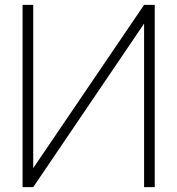

<svg xmlns="http://www.w3.org/2000/svg" viewBox="-20 -770 730 790"><path d="M572.9 -750 116.7 -78.1V-750H72.9V0H116.7L572.9 -672.9V0H616.7V-750Z"/></svg>

Font: Manrope3 Thin
Style: Regular
Weight: 100
Width: 4
Designer: Mikhail Sharanda
Foundry: Mikhail Sharanda
Version: Version 3.000;PS 003.000;hotconv 1.0.88;makeotf.lib2.5.64775